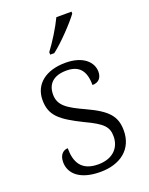

<svg xmlns="http://www.w3.org/2000/svg" viewBox="-145 -842 721 928"><g transform="rotate(-20 215.0 -378.0)"><path d="M173 -619V-606H194C242 -642 316 -721 341 -756V-766H263C242 -721 202 -657 173 -619ZM208 10C312 10 382 -45 382 -140C382 -213 349 -251 245 -299C160 -338 120 -363 120 -420C120 -471 150 -507 220 -507C283 -507 315 -474 315 -398C347 -398 364 -418 364 -449C364 -497 321 -544 228 -544C128 -544 63 -494 63 -412C63 -332 106 -298 215 -244C305 -202 326 -179 326 -130C326 -72 286 -28 211 -28C124 -28 98 -80 98 -152C79 -152 54 -138 54 -96C54 -37 103 10 208 10Z"/></g></svg>

Font: Noto Serif Lao Light
Style: Regular
Weight: 300
Designer: Monotype Design Team
Foundry: Monotype Imaging Inc.
Version: Version 2.003